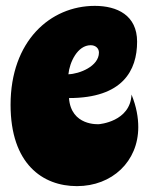

<svg xmlns="http://www.w3.org/2000/svg" viewBox="-20 -596 508 654"><path d="M447 -454C447 -544 379 -576 303 -576C151 -576 16 -456 16 -239C16 -38 125 38 242 38C362 38 451 -46 451 -163C451 -195 445 -232 428 -274C424 -181 317 -173 317 -173C316 -173 222 -166 215 -262C398 -262 447 -356 447 -454ZM213 -343C217 -384 244 -442 289 -442C305 -442 317 -432 317 -417C317 -370 250 -344 213 -343Z"/></svg>

Font: Spicy Rice
Style: Regular
Weight: 400
Designer: Astigmatic (AOETI)
Foundry: Astigmatic (AOETI)
Version: Version 1.000